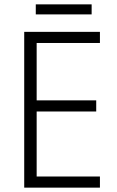

<svg xmlns="http://www.w3.org/2000/svg" viewBox="-20 -860 534 880"><path d="M438 0H91V-714H438V-663H148V-400H421V-349H148V-51H438ZM400 -840V-794H144V-840Z"/></svg>

Font: Noto Sans Sinhala SemiCondensed Light
Style: Regular
Weight: 300
Width: 4
Designer: Jelle Bosma - Monotype Design Team
Foundry: Monotype Imaging Inc.
Version: Version 2.006; ttfautohint (v1.8.4.7-5d5b)